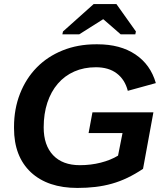

<svg xmlns="http://www.w3.org/2000/svg" viewBox="-20 -916 818 945"><path d="M361 9Q215 9 132 -68Q49 -146 49 -285V-291Q49 -380 78.5 -455Q108 -530 161 -584Q214 -638 288.5 -668Q363 -698 452 -698H460Q572 -698 646.5 -648Q721 -598 747 -507L609 -469Q595 -524 555 -554.5Q515 -585 452 -585Q393 -585 345.5 -564Q298 -543 264.5 -504Q231 -465 213 -410.5Q195 -356 195 -289Q195 -201 241.5 -152Q288 -103 373 -103Q427 -103 476 -115.5Q525 -128 561 -150L583 -261H416L435 -363H735L684 -85Q645 -59 607.5 -41Q570 -23 531 -12Q492 -1 450 4Q408 9 361 9ZM649 -761 646 -747H574L489 -821H487L370 -747H287L290 -761L441 -896H553Z"/></svg>

Font: Libra Sans Modern
Style: Bold Italic
Weight: 700
Italic angle: -12°
Foundry: Stefan Peev, Context Ltd
Version: Version 1.000